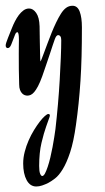

<svg xmlns="http://www.w3.org/2000/svg" viewBox="-24 -328 373 680"><path d="M147 75.7Q155.3 75.7 151.4 86.7Q147.5 97.7 139.4 120.4Q131.3 143.1 123 177.7Q114.7 212.4 114.7 259.8Q114.7 279.3 118.2 287.4Q121.6 295.4 125.5 295.4Q130.4 295.4 135.3 286.4Q140.1 277.3 145 262.7Q149.9 248 154.3 229.7Q158.7 211.4 162.1 192.9Q165.5 174.3 168.2 157.5Q170.9 140.6 172.4 128.9Q177.2 86.9 181.2 41.7Q185.1 -3.4 187.5 -45.4Q189.9 -87.4 191.4 -124Q192.9 -160.6 192.9 -186Q192.9 -195.3 189.7 -199.5Q186.5 -203.6 182.6 -203.6Q178.2 -203.6 175.3 -199.5Q172.4 -195.3 170.4 -189.9Q168 -184.1 163.1 -168.9Q158.2 -153.8 151.9 -134.8Q145.5 -115.7 138.4 -95Q131.3 -74.2 125.5 -57.6Q117.7 -36.1 110.6 -22.7Q103.5 -9.3 97.2 -2Q90.8 5.4 84.7 8.1Q78.6 10.7 73.2 10.7Q68.4 10.7 63.2 8.8Q58.1 6.8 54 2.4Q49.8 -2 46.9 -9.5Q43.9 -17.1 43.9 -28.8Q43 -53.7 42.7 -82.8Q42.5 -111.8 42.5 -139.6Q42.5 -152.8 42.7 -165Q43 -177.2 43 -187.5Q43 -201.7 41.5 -207.8Q40 -213.9 37.6 -213.9Q32.2 -213.9 28.6 -203.4Q24.9 -192.9 16.1 -170.9Q13.2 -163.6 10 -160.6Q6.8 -157.7 3.4 -157.7Q0.5 -157.7 -1.7 -159.9Q-3.9 -162.1 -3.9 -167.5Q-3.9 -170.4 -1.5 -178Q1 -185.5 4.6 -194.6Q8.3 -203.6 12 -213.1Q15.6 -222.7 18.6 -229.5Q22.9 -240.7 29.1 -252.7Q35.2 -264.6 42.7 -274.7Q50.3 -284.7 59.3 -291.3Q68.4 -297.9 79.1 -297.9Q93.3 -297.9 104.2 -282.2Q115.2 -266.6 116.2 -234.9Q116.7 -209.5 116.9 -186.8Q117.2 -164.1 117.7 -147.2Q118.2 -130.4 118.4 -120.4Q118.7 -110.4 119.1 -110.4Q120.1 -110.4 123.5 -119.1Q127 -127.9 132.3 -142.3Q137.7 -156.7 144.5 -175Q151.4 -193.4 158.9 -212.2Q166.5 -231 174.8 -248.3Q183.1 -265.6 191.4 -278.8Q200.2 -293 210.2 -300.3Q220.2 -307.6 232.9 -307.6Q250.5 -307.6 258.3 -286.9Q266.1 -266.1 266.1 -231Q266.1 -175.8 264.9 -129.4Q263.7 -83 261 -41.5Q258.3 0 254.4 37.8Q250.5 75.7 245.1 113.8Q236.8 173.8 224.4 211.4Q211.9 249 198.2 271.2Q184.6 293.5 170.9 304Q157.2 314.5 147 319.8Q136.2 325.2 125.2 328.9Q114.3 332.5 104.5 332.5Q82.5 332.5 70.3 309.8Q58.1 287.1 58.1 251Q58.1 230.5 63.5 209.7Q68.8 189 77.4 169.4Q85.9 149.9 96.4 132.8Q106.9 115.7 116.7 103Q126.5 90.3 134.8 83Q143.1 75.7 147 75.7Z"/></svg>

Font: Engagement
Style: Regular
Weight: 400
Designer: Astigmatic (AOETI)
Foundry: Astigmatic (AOETI)
Version: Version 1.000